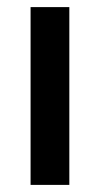

<svg xmlns="http://www.w3.org/2000/svg" viewBox="-20 -520 281 540"><path d="M66 0V-500H175V0Z"/></svg>

Font: TitilliumWeb-SemiBold
Style: SemiBold
Weight: 600
Version: Version 1.001;PS 57.000;hotconv 1.0.70;makeotf.lib2.5.55311